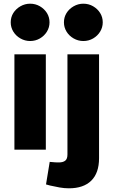

<svg xmlns="http://www.w3.org/2000/svg" viewBox="-20 -810 614 1039"><path d="M58 0V-516H228V0ZM143 -588Q115 -588 90.5 -602Q66 -616 52 -639Q38 -662 38 -689Q38 -717 52 -739.5Q66 -762 90.5 -776Q115 -790 143 -790Q172 -790 196 -776Q220 -762 234 -739.5Q248 -717 248 -689Q248 -662 234 -639Q220 -616 196 -602Q172 -588 143 -588ZM353 209Q328 209 302.5 204.5Q277 200 251 194L229 188L249 66L261 67Q269 68 279 68.5Q289 69 298 69Q321 69 333 59.5Q345 50 345 26V-516H516V46Q516 126 474 167.5Q432 209 353 209ZM431 -588Q403 -588 378.5 -602Q354 -616 340 -639Q326 -662 326 -689Q326 -717 340 -739.5Q354 -762 378.5 -776Q403 -790 431 -790Q460 -790 484 -776Q508 -762 522 -739.5Q536 -717 536 -689Q536 -662 522 -639Q508 -616 484 -602Q460 -588 431 -588Z"/></svg>

Font: REM
Style: Bold
Weight: 700
Designer: Octavio Pardo
Foundry: Ashler Design
Version: Version 1.005;gftools[0.9.28]